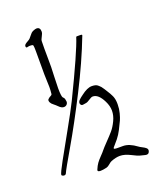

<svg xmlns="http://www.w3.org/2000/svg" viewBox="-137 -837 746 903"><g transform="rotate(-20 236.0 -385.5)"><path d="M455.1 -34.7Q455.1 -29.8 451.4 -23.7Q447.8 -17.6 439 -17.6Q434.1 -17.6 422.6 -21Q411.1 -24.4 407.2 -24.9Q400.4 -25.9 371.1 -40.8Q341.8 -55.7 318.4 -55.7Q298.3 -55.7 273.9 -45.9Q267.6 -43.5 258.3 -35.2Q249 -26.9 240.7 -24.9Q222.2 -20.5 210.4 -20.5Q196.3 -20.5 196.3 -27.3Q196.3 -28.3 197.3 -31.2Q204.6 -48.8 212.9 -60.3Q221.2 -71.8 234.4 -85.2Q247.6 -98.6 254.4 -107.4Q261.7 -116.7 283.2 -138.9Q304.7 -161.1 318.6 -177.2Q332.5 -193.4 344.7 -218.8Q356.9 -244.1 356.9 -268.6Q356.9 -292 344.2 -317.4Q322.3 -361.8 294.4 -361.8Q286.6 -361.8 274.2 -353Q261.7 -344.2 252.9 -343.3Q250.5 -343.3 244.9 -342Q239.3 -340.8 236.8 -340.8Q231 -340.8 228 -345.2Q225.1 -349.6 225.1 -353.5Q225.1 -356 225.8 -358.6Q226.6 -361.3 228.5 -363.8Q230.5 -366.2 232.2 -368.2Q233.9 -370.1 237.1 -372.8Q240.2 -375.5 241.9 -377Q243.7 -378.4 247.6 -381.3Q251.5 -384.3 252.9 -385.3Q283.7 -409.2 306.2 -409.2Q316.4 -409.2 324.2 -407.2Q332 -405.3 338.9 -398.7Q345.7 -392.1 348.1 -389.6Q350.6 -387.2 357.7 -376.2Q364.7 -365.2 365.2 -364.3Q378.9 -343.3 385.3 -328.4Q391.6 -313.5 392.1 -293.5V-285.6Q392.1 -264.6 386.7 -244.1Q381.3 -223.6 376 -211.9Q370.6 -200.2 356.4 -171.9Q345.7 -150.9 332.3 -134Q318.8 -117.2 311.3 -109.4Q303.7 -101.6 303.7 -98.6Q303.7 -94.2 321.8 -94.2H343.8H348.6Q379.4 -94.2 416 -66.9Q420.9 -63 432.1 -57.4Q443.4 -51.8 449.2 -46.6Q455.1 -41.5 455.1 -34.7ZM170.9 -381.3Q170.9 -373 165.3 -367.2Q159.7 -361.3 150.9 -361.3H149.4Q144 -361.8 139.6 -364Q135.3 -366.2 132.6 -368.4Q129.9 -370.6 125.2 -375.2Q120.6 -379.9 117.7 -382.3Q114.7 -384.8 108.9 -389.6Q103 -394.5 100.3 -397.2Q97.7 -399.9 95 -404.8Q92.3 -409.7 92.3 -415.5Q92.3 -418 93.3 -419.4Q94.2 -420.9 96.9 -423.1Q99.6 -425.3 100.1 -425.8Q101.6 -427.7 108.6 -431.2Q115.7 -434.6 116.2 -439.5Q118.2 -457 118.2 -473.6Q118.2 -483.4 117.2 -504.2Q116.2 -524.9 116.2 -538.1V-651.9Q116.2 -673.8 114.7 -680.7Q114.3 -684.1 111.8 -685.3Q109.4 -686.5 103.5 -686.8Q97.7 -687 96.7 -687H95.2Q92.8 -687 88.6 -685.8Q84.5 -684.6 83 -684.6Q77.6 -684.6 77.6 -692.4Q77.6 -697.8 82.8 -701.9Q87.9 -706.1 96.4 -710.7Q105 -715.3 108.9 -719.7Q112.8 -723.6 117.9 -730.5Q123 -737.3 127.4 -741.5Q131.8 -745.6 138.7 -748.5Q149.4 -752.9 155.3 -752.9Q173.3 -752.9 173.3 -731Q173.3 -721.7 165.8 -708.7Q158.2 -695.8 158.2 -687Q157.7 -673.3 157.7 -650.4Q157.7 -638.7 158 -614.7Q158.2 -590.8 158.2 -577.6V-557.6Q158.2 -552.2 156.5 -513.2Q154.8 -474.1 154.8 -453.1Q154.8 -432.1 156.5 -420.4Q158.2 -408.7 160.4 -406.5Q162.6 -404.3 165.3 -401.1Q168 -397.9 168.9 -393.1Q170.9 -385.3 170.9 -381.3ZM29.3 -65.4Q29.3 -74.2 58.1 -126.5Q86.9 -178.7 129.9 -255.4Q172.9 -332 194.3 -375Q296.9 -585.9 317.4 -651.4Q318.4 -653.3 321.3 -653.3H338.9Q346.7 -653.3 346.7 -650.4V-648.4Q301.8 -531.2 234.9 -399.9Q168 -268.6 113.3 -174.8Q58.6 -81.1 52.7 -66.4Q49.8 -58.6 42 -58.6Q37.1 -58.6 33.2 -61Q29.3 -63.5 29.3 -65.4Z"/></g></svg>

Font: Isabella
Style: Medium
Weight: 500
Designer: John Stracke
Version: Version 001.202